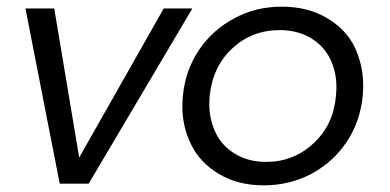

<svg xmlns="http://www.w3.org/2000/svg" viewBox="-20 -552 1172 577"><path d="M472 -526.5H558L246.5 0H159.5L56.5 -526.5H143L218 -78.5Z M772.5 5Q694.5 5 637.5 -29.5Q580.5 -63.5 554 -118.5Q528 -172 528 -231Q528 -246 529.5 -263.5Q537 -341 578 -401.8Q619 -462.5 685 -497.5Q748.5 -532 827 -532Q905 -532 963 -497.5Q1021 -463 1046.5 -409Q1071.5 -354.5 1071.5 -296Q1071.5 -280 1070 -263.5Q1062.5 -186.5 1021.8 -125.5Q981 -64.5 915.5 -29.5Q850 5 772.5 5ZM780 -65.5Q862 -65.5 922 -121Q982 -176.5 989.5 -263.5Q991 -278 991 -290.5Q991 -336.5 972.2 -375Q953.5 -413.5 915 -437Q875 -461.5 820.5 -461.5Q737.5 -461.5 678.5 -407Q619.5 -352.5 610 -263.5Q609 -248.5 609 -240.5Q609 -193 628 -153.2Q647 -113.5 686 -90Q725.5 -65.5 780 -65.5Z"/></svg>

Font: Argentum Sans Light
Style: Italic
Weight: 300
Italic angle: -11.3°
Designer: Julieta Ulanovsky (font), Owen Earl (portions from Jones font), Cristiano Sobral (main changes and remaster)
Foundry: Julieta Ulanovsky (font), Owen Earl (portions from Jones font), Cristiano Sobral (main changes and remaster)
Version: Version 3.127